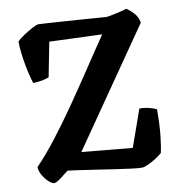

<svg xmlns="http://www.w3.org/2000/svg" viewBox="-81 -793 811 867"><g transform="rotate(-10 325.0 -359.5)"><path d="M99 0Q89 0 74.5 -13Q60 -26 48.5 -45.5Q37 -65 36 -84Q83 -133 132 -196.5Q181 -260 229.5 -330Q278 -400 324 -469Q353 -513 379.5 -552.5Q406 -592 428 -624L187 -633L156 -475Q145 -470 124 -466Q103 -462 83 -462Q71 -499 61 -554Q51 -609 50 -657Q58 -667 79.5 -681.5Q101 -696 122.5 -707.5Q144 -719 153 -719Q160 -719 189 -717Q218 -715 257.5 -712.5Q297 -710 337.5 -707Q378 -704 411.5 -701.5Q445 -699 461 -698Q472 -699 491 -703Q510 -707 528.5 -711.5Q547 -716 555 -719Q568 -711 586 -692.5Q604 -674 609 -646L243 -117L475 -95L535 -265Q560 -265 582 -259Q604 -253 613 -248Q613 -173 607 -122.5Q601 -72 596 -51Q587 -42 568.5 -30Q550 -18 530.5 -9Q511 0 502 0Q484 0 449 -4.5Q414 -9 370.5 -15.5Q327 -22 284.5 -28.5Q242 -35 210 -39.5Q178 -44 167 -45Q150 -31 129 -15.5Q108 0 99 0Z"/></g></svg>

Font: Texturina
Style: Bold
Weight: 700
Designer: Guillermo Torres Carreño
Foundry: Omnibus-Type
Version: Version 1.002; ttfautohint (v1.8.3)